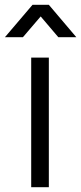

<svg xmlns="http://www.w3.org/2000/svg" viewBox="-50 -780 338 800"><path d="M-29.5 -625H45.5L119.5 -711.5L193 -625H268L153.5 -760H85.5ZM80 0H153.5V-540H80Z"/></svg>

Font: Hauora
Style: Regular
Weight: 400
Designer: Mikhail Sharanda
Foundry: WCYS & Co.
Version: Version 1.010